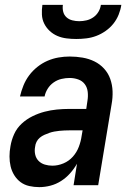

<svg xmlns="http://www.w3.org/2000/svg" viewBox="-20 -760 540 788"><path d="M141 8Q120 8 100 3.5Q80 -1 64.5 -12.5Q49 -24 38.5 -41Q28 -58 23.5 -77.5Q19 -97 19 -118Q19 -139 23 -160Q27 -185 38 -209.5Q49 -234 69 -252.5Q89 -271 113.5 -283Q138 -295 163 -301.5Q188 -308 213.5 -310.5Q239 -313 265 -313H334L339 -347Q342 -365 340 -383Q338 -401 328 -414.5Q318 -428 301 -434Q284 -440 266 -440Q249 -440 232 -436Q215 -432 200 -421.5Q185 -411 175.5 -395.5Q166 -380 163 -364H62Q67 -386 76 -408.5Q85 -431 99.5 -450.5Q114 -470 133.5 -485.5Q153 -501 175 -510.5Q197 -520 220 -524Q243 -528 266 -528Q293 -528 319 -523.5Q345 -519 367.5 -508Q390 -497 407 -478.5Q424 -460 432.5 -436Q441 -412 442 -385.5Q443 -359 438 -332L383 0H282L296 -88Q284 -67 267.5 -48.5Q251 -30 230.5 -17Q210 -4 187 2Q164 8 141 8ZM195 -80Q218 -80 240.5 -89.5Q263 -99 279 -117Q295 -135 303.5 -157.5Q312 -180 315 -202L319 -225H265Q254 -225 244 -224.5Q234 -224 223.5 -223Q213 -222 202.5 -220Q192 -218 182 -214.5Q172 -211 162 -206.5Q152 -202 143.5 -195Q135 -188 130 -178Q125 -168 124 -157Q121 -141 124.5 -125.5Q128 -110 138.5 -99.5Q149 -89 164 -84.5Q179 -80 195 -80ZM293 -600Q273 -600 253 -602.5Q233 -605 215.5 -612.5Q198 -620 184 -633Q170 -646 161.5 -663Q153 -680 152 -700Q151 -720 154 -740H238Q236 -725 239.5 -711.5Q243 -698 253 -689Q263 -680 277 -676.5Q291 -673 305 -673Q320 -673 335 -676.5Q350 -680 363 -689Q376 -698 384 -711.5Q392 -725 394 -740H478Q475 -720 467 -700Q459 -680 445.5 -663Q432 -646 413.5 -633Q395 -620 375 -612.5Q355 -605 334 -602.5Q313 -600 293 -600Z"/></svg>

Font: Iosevka SS04 Semibold Oblique
Style: Regular
Weight: 600
Italic angle: -9°
Monospace: yes
Designer: Belleve Invis
Foundry: Belleve Invis
Version: Version 19.0.0; ttfautohint (v1.8.4)